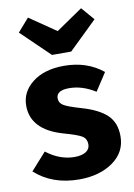

<svg xmlns="http://www.w3.org/2000/svg" viewBox="-92 -872 663 947"><g transform="rotate(-10 240.0 -398.0)"><path d="M382 -813 438 -748 297 -611H201L59 -748L116 -813L249 -722ZM249 -548Q364 -548 444 -483L386 -394Q321 -435 255 -435Q191 -435 191 -395Q191 -373 211 -360Q231 -347 300 -327Q383 -303 423.5 -264.5Q464 -226 464 -158Q464 -78 397 -30.5Q330 17 228 17Q93 17 6 -62L83 -148Q150 -96 224 -96Q260 -96 280.5 -109Q301 -122 301 -146Q301 -173 281 -186.5Q261 -200 189 -220Q32 -265 32 -386Q32 -456 91.5 -502Q151 -548 249 -548Z"/></g></svg>

Font: FiraGO
Style: Bold
Weight: 700
Designer: bBox Type
Foundry: bBox Type GmbH
Version: Version 1.001;PS 001.001;hotconv 1.0.88;makeotf.lib2.5.64775